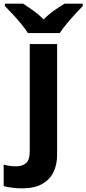

<svg xmlns="http://www.w3.org/2000/svg" viewBox="-84 -786 471 1046"><path d="M34.2 240.2Q8.8 240.2 -18.6 236.6Q-45.9 232.9 -64 228V110.8Q-45.9 115.7 -30 117.9Q-14.2 120.1 5.9 120.1Q36.1 120.1 57.1 103.3Q78.1 86.4 78.1 37.1V-545.9H227.1V59.1Q227.1 108.9 208 150.1Q189 191.4 146.5 215.8Q104 240.2 34.2 240.2ZM67.9 -606Q54.2 -628.4 31.7 -655.5Q9.3 -682.6 -14.6 -708.5Q-38.6 -734.4 -57.1 -752.9V-766.1H42Q67.9 -749.5 97.7 -728.3Q127.4 -707 153.8 -680.2Q179.7 -707 210.7 -728.8Q241.7 -750.5 268.1 -766.1H366.7V-752.9Q349.1 -734.9 325.2 -709Q301.3 -683.1 278.6 -655.8Q255.9 -628.4 241.7 -606Z"/></svg>

Font: Open Sans
Style: Bold
Weight: 700
Designer: Monotype Design Team
Foundry: Monotype Imaging Inc.
Version: Version 3.000; ttfautohint (v1.8.4)